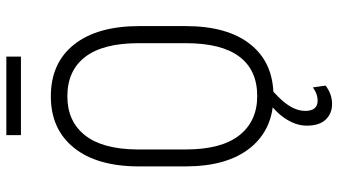

<svg xmlns="http://www.w3.org/2000/svg" viewBox="-260 -648 1109 630"><g transform="rotate(-90 295.0 -332.5)"><path d="M524.9 -278.3Q524.9 -140.6 464.6 -65.4Q404.3 9.8 295.4 9.8Q187.5 9.8 126.2 -65.4Q64.9 -140.6 64.5 -276.9V-431.6Q64.5 -568.8 125.5 -644.8Q186.5 -720.7 294.4 -720.7Q403.8 -720.7 464.4 -644.5Q524.9 -568.4 524.9 -430.2ZM468.8 -432.6Q468.8 -549.3 423.8 -607.9Q378.9 -666.5 294.4 -666.5Q212.9 -666.5 167 -609.1Q121.1 -551.8 120.1 -437.5V-278.3Q120.1 -161.1 166.5 -102.3Q212.9 -43.5 295.4 -43.5Q380.4 -43.5 424.6 -102.1Q468.8 -160.6 468.8 -278.3ZM319.3 0 292 26.4Q246.6 71.8 246.6 113.8Q246.6 154.8 280.8 154.8Q301.8 154.8 323.7 139.2L329.6 180.7Q302.2 202.1 269.5 202.1Q238.3 202.1 218.3 181.4Q198.2 160.6 198.2 119.1Q198.2 82.5 223.1 46.1Q248 9.8 293.9 -18.6ZM424.8 -818.8H167V-866.7H424.8Z"/></g></svg>

Font: Roboto Condensed Light
Style: Regular
Weight: 300
Designer: Google
Version: Version 2.134; 2016